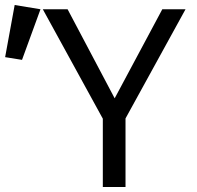

<svg xmlns="http://www.w3.org/2000/svg" viewBox="-146 -743 781 763"><path d="M352.8 -272.3V0H262.6V-271.3L24.1 -706.2H122.6L309.7 -352.3L499 -706.2H591.3ZM-87.7 -723.1 14.9 -706.2 -58.5 -505.1 -125.6 -515.9Z"/></svg>

Font: FiraCode Nerd Font
Style: Regular
Weight: 400
Designer: Carrois Corporate, Edenspiekermann AG, Nikita Prokopov
Foundry: Carrois Corporate, Edenspiekermann AG, Nikita Prokopov
Version: Version 6.002;Nerd Fonts 3.4.0